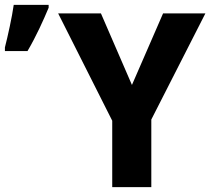

<svg xmlns="http://www.w3.org/2000/svg" viewBox="-51 -769 864 789"><path d="M363.8 -713.9H188L410.2 -272.9V0H570.8V-277.8L793 -713.9H619.1L491.2 -419.9ZM62 -559.1C98.6 -621.6 127 -685.1 148.9 -737.3V-749H5.4C-1.5 -699.2 -19 -620.1 -30.8 -574.2V-559.1Z"/></svg>

Font: Avrile Sans
Style: Bold
Weight: 700
Designer: Monotype Design Team, Google (font), Stefan Peev (BGR Cyrillic), Cristiano Sobral (main changes)
Foundry: The Avrile Sans Project Authors
Version: Version 3.110